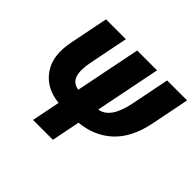

<svg xmlns="http://www.w3.org/2000/svg" viewBox="-165 -912 1112 1112"><g transform="rotate(45 391.0 -355.5)"><path d="M455.6 -311.5 458 -310.1Q540.5 -324.7 570.8 -473.1L618.2 -710.9H781.7L734.4 -473.1Q706.1 -334 627 -260.3Q547.9 -186.5 428.2 -174.8L393.6 0H231L265.6 -174.3Q155.3 -185.5 99.6 -264.6Q43.9 -343.8 70.3 -473.1L117.7 -710.9H280.3L232.9 -473.1Q201.7 -322.3 289.6 -309.6H292.5L373 -710.9H535.6Z"/></g></svg>

Font: Roboto-BlackItalic
Style: Italic
Weight: 900
Italic angle: -12°
Designer: Google
Version: Version 1.100141; 2013